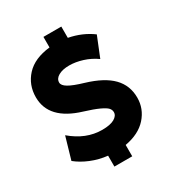

<svg xmlns="http://www.w3.org/2000/svg" viewBox="-200 -908 1035 1117"><g transform="rotate(-30 317.5 -350.0)"><path d="M240.2 80.1V6.8Q182.1 0.5 129.9 -21Q77.6 -42.5 40 -73.2L83 -221.2Q178.2 -140.1 286.1 -140.1Q340.8 -140.1 368.4 -156Q396 -171.9 396 -195.8Q396 -211.9 384.3 -224.6Q372.6 -237.3 338.4 -253.2Q304.2 -269 242.2 -288.1Q45.9 -347.7 45.9 -497.1Q45.9 -580.1 99.9 -638.7Q153.8 -697.3 259.8 -709V-779.8H379.9V-704.1Q468.8 -687 536.1 -637.2L481.9 -502.9Q441.4 -531.7 394.8 -546.4Q348.1 -561 306.2 -561Q261.2 -561 233.6 -545.4Q206.1 -529.8 206.1 -503.9Q206.1 -483.9 236.1 -466.1Q266.1 -448.2 334 -428.2Q448.2 -394 502.2 -338.4Q556.2 -282.7 556.2 -201.2Q556.2 -126.5 505.6 -69.8Q455.1 -13.2 359.9 3.9V80.1Z"/></g></svg>

Font: Gully
Style: Bold
Weight: 700
Designer: jaikishan Patel
Foundry: MagicType
Version: Version 1.000;Glyphs 3.2 (3242)